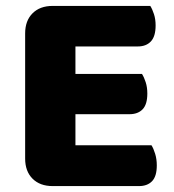

<svg xmlns="http://www.w3.org/2000/svg" viewBox="-20 -626 588 649"><path d="M158 3Q115 3 90 -22Q65 -47 65 -90V-513Q65 -556 90 -581Q115 -606 158 -606H488Q495 -595 500.5 -578Q506 -561 506 -540Q506 -503 490 -486Q474 -469 446 -469H235V-376H460Q467 -365 472.5 -348Q478 -331 478 -310Q478 -273 462 -256.5Q446 -240 418 -240H235V-135H492Q499 -124 504.5 -106Q510 -88 510 -67Q510 -30 494 -13.5Q478 3 450 3H158Z"/></svg>

Font: Baloo 2 Latin ExtraBold
Style: Regular
Weight: 400
Designer: Sarang Kulkarni and Ek Type
Foundry: Ek Type
Version: Version 1.001